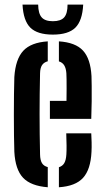

<svg xmlns="http://www.w3.org/2000/svg" viewBox="-20 -782 440 810"><path d="M40.5 -141.5Q39.5 -170 39 -211.2Q38.5 -252.5 38.5 -297.8Q38.5 -343 39 -385Q39.5 -427 40.5 -457Q45.5 -532.5 78.2 -567.8Q111 -603 181.5 -607.5V-523.5Q165 -519 157.2 -507Q149.5 -495 149 -473Q148 -428.5 147.5 -386Q147 -343.5 147 -301.5Q147 -259.5 147.5 -217.2Q148 -175 149 -130.5Q149.5 -106.5 157 -94Q164.5 -81.5 181.5 -77V8Q110 2.5 77.2 -32.2Q44.5 -67 40.5 -141.5ZM228.5 8V-76.5Q244 -81.5 251.2 -94Q258.5 -106.5 260 -130.5Q261 -146 260.8 -168.8Q260.5 -191.5 259.5 -219.5H365Q366 -205.5 366.5 -182.5Q367 -159.5 366 -141.5Q362.5 -67 330.5 -31.8Q298.5 3.5 228.5 8ZM190.5 -280.5V-356.5H260.5Q261 -383.5 261 -406.8Q261 -430 260.8 -447.2Q260.5 -464.5 260 -473Q258.5 -494 251 -506.2Q243.5 -518.5 228.5 -523V-607.5Q298.5 -603 330.2 -568.5Q362 -534 366 -461Q366.5 -448 366.8 -419.2Q367 -390.5 366.8 -354Q366.5 -317.5 365 -280.5ZM203 -636Q138 -636 108.2 -665.2Q78.5 -694.5 75 -762.5H141Q141.5 -725 155.8 -708.8Q170 -692.5 203 -692.5Q236.5 -692.5 250.8 -708.8Q265 -725 265 -762.5H331Q327.5 -694.5 297.8 -665.2Q268 -636 203 -636Z"/></svg>

Font: Big Shoulders Stencil Display Thin
Style: Bold
Weight: 700
Version: Version 2.001